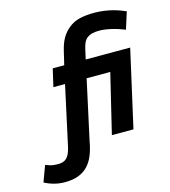

<svg xmlns="http://www.w3.org/2000/svg" viewBox="-246 -775 935 1057"><g transform="rotate(-15 221.5 -246.5)"><path d="M182.1 0Q174.3 44.9 160.4 79.1Q146.5 113.3 124 136.5Q101.6 159.7 69.6 171.6Q37.6 183.6 -6.8 183.6Q-39.1 183.6 -68.6 175.5Q-98.1 167.5 -122.1 154.3L-88.4 63Q-78.6 67.4 -61.3 72.5Q-43.9 77.6 -17.6 77.6Q-1.5 77.6 10.7 73.5Q22.9 69.3 32 60.3Q41 51.3 47.6 36.4Q54.2 21.5 59.1 0L132.8 -338.4H66.4L89.8 -439.5H155.3L173.3 -515.6Q183.6 -559.1 200 -587.2Q216.3 -615.2 241.7 -635.7Q271 -659.7 307.1 -667.7Q343.3 -675.8 389.2 -675.8Q418 -675.8 444.3 -672.1Q470.7 -668.5 493.2 -662.6Q515.6 -656.7 533.7 -649.9Q551.8 -643.1 564.9 -637.2L534.2 -540.5Q518.6 -546.9 500.2 -553Q481.9 -559.1 462.9 -563.7Q443.8 -568.4 425 -571Q406.2 -573.7 390.6 -573.7Q369.1 -573.7 351.6 -569.8Q334 -565.9 319.8 -554.7Q307.1 -544.4 300.8 -529.1Q294.4 -513.7 290 -494.6L277.8 -439.5H531.2L432.1 0H309.1L390.6 -338.4H255.9Z"/></g></svg>

Font: PT Astra Sans
Style: Bold Italic
Weight: 700
Italic angle: -16°
Designer: A.Korolkova, I. Chaeva
Foundry: ParaType Ltd
Version: Version 1.002W